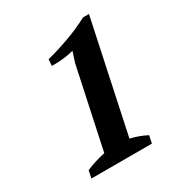

<svg xmlns="http://www.w3.org/2000/svg" viewBox="-168 -832 896 951"><g transform="rotate(-30 280.0 -356.0)"><path d="M426 0H80L89 -43Q141 -65 198 -77L296 -536L315 -595Q286 -587 257 -584Q228 -581 203 -581Q196 -581 189 -581L192 -618Q249 -632 316 -656Q383 -680 443 -712H477L342 -77Q365 -72 388.5 -63.5Q412 -55 435 -43Z"/></g></svg>

Font: PTSerif
Style: Bold Italic
Weight: 700
Italic angle: -12°
Designer: A.Korolkova, O.Umpeleva, V.Yefimov
Foundry: ParaType Ltd
Version: Version 1.000W OFL; ttfautohint (v1.2) -l 8 -r 50 -G 200 -x 